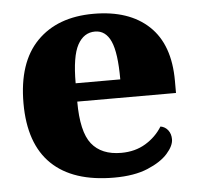

<svg xmlns="http://www.w3.org/2000/svg" viewBox="-45 -592 666 647"><g transform="rotate(-5 288.0 -268.0)"><path d="M316 10Q177 10 105 -59.5Q33 -129 33 -266Q33 -404 102.5 -475Q172 -546 294 -546Q414 -546 481 -483Q548 -420 548 -297V-256H214Q214 -154 247 -112.5Q280 -71 347 -71Q394 -71 429.5 -92.5Q465 -114 486 -148Q502 -145 511.5 -132.5Q521 -120 521 -102Q521 -80 498 -54Q475 -28 429.5 -9Q384 10 316 10ZM365 -318Q365 -408 347.5 -447Q330 -486 294 -486Q256 -486 235 -447.5Q214 -409 214 -318Z"/></g></svg>

Font: Noto Serif ExtraBold
Style: Regular
Weight: 800
Designer: Monotype Design Team
Foundry: Monotype Imaging Inc.
Version: Version 2.014